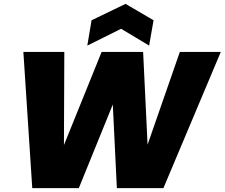

<svg xmlns="http://www.w3.org/2000/svg" viewBox="-20 -974 1163 994"><path d="M147 0H388L564 -433L585 0H826L1123 -705H911L744 -225L721 -705H506L311 -223L313 -705H101ZM775 -869 630 -954 454 -869 432 -738 607 -825 752 -738Z"/></svg>

Font: SVN-Poppins ExtraBold
Style: Italic
Weight: 800
Italic angle: -10°
Designer: Ninad Kale (Devanagari), Jonny Pinhorn (Latin)
Foundry: Indian Type Foundry
Version: Version 3.002 2017